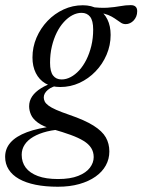

<svg xmlns="http://www.w3.org/2000/svg" viewBox="-75 -466 554 748"><path d="M415 -372Q405 -372 397.2 -376.8Q389.5 -381.5 380.8 -388Q372 -394.5 360.2 -401.2Q348.5 -408 330.5 -412.8Q312.5 -417.5 285.5 -417.5L274.5 -439.5Q315.5 -434 343.8 -436Q372 -438 393.2 -442Q414.5 -446 434.5 -446Q447 -446 453.2 -440Q459.5 -434 459.5 -422.5Q459.5 -411 455.8 -402Q452 -393 445.8 -386.2Q439.5 -379.5 431.5 -375.8Q423.5 -372 415 -372ZM165 -156.5Q183 -156.5 200.5 -165.8Q218 -175 233.8 -192.2Q249.5 -209.5 261.5 -233.5Q273.5 -257.5 280.8 -287.2Q288 -317 288 -351Q288 -385.5 276 -400.8Q264 -416 242.5 -416Q225 -416 207.2 -406.8Q189.5 -397.5 173.8 -380.2Q158 -363 146 -338.8Q134 -314.5 127 -285Q120 -255.5 120 -221.5Q120 -187 131.8 -171.8Q143.5 -156.5 165 -156.5ZM247.5 -445.5Q282 -445.5 306.2 -431Q330.5 -416.5 343.2 -390.8Q356 -365 356 -330Q356 -289.5 340.2 -252.8Q324.5 -216 297.2 -187.8Q270 -159.5 234.8 -143.2Q199.5 -127 160 -127Q125.5 -127 101.5 -141.2Q77.5 -155.5 64.5 -181.5Q51.5 -207.5 51.5 -242Q51.5 -282.5 67.2 -319.2Q83 -356 110.2 -384.5Q137.5 -413 172.8 -429.2Q208 -445.5 247.5 -445.5ZM150.5 261.5Q102 261.5 63.8 253.8Q25.5 246 -1 231Q-27.5 216 -41.2 194.2Q-55 172.5 -55 145Q-55 113 -33.8 89Q-12.5 65 30 49Q72.5 33 136.5 25.5H179V37.5Q139.5 38.5 108.2 46.2Q77 54 54.8 67Q32.5 80 21 97.8Q9.5 115.5 9.5 137Q9.5 166 25.2 187Q41 208 72.5 219.8Q104 231.5 151 231.5Q199 231.5 229.8 219.2Q260.5 207 275.2 187.5Q290 168 290 146Q290 126 280.2 110.5Q270.5 95 250.5 82.8Q230.5 70.5 200.2 59.5Q170 48.5 129.5 37Q92.5 26.5 72.8 12Q53 -2.5 45.8 -19Q38.5 -35.5 38.5 -52Q38.5 -73 50.2 -90.5Q62 -108 84.8 -122.2Q107.5 -136.5 139 -145.5L159.5 -135Q128 -130 111.8 -116.2Q95.5 -102.5 95.5 -86.5Q95.5 -78.5 99.2 -70.8Q103 -63 113.5 -55Q124 -47 143.8 -38.2Q163.5 -29.5 195.5 -18.5Q255.5 2 289.5 23.5Q323.5 45 337.2 69.2Q351 93.5 351 124Q351 153.5 337.2 178.5Q323.5 203.5 297.2 222Q271 240.5 234 251Q197 261.5 150.5 261.5Z"/></svg>

Font: Newsreader 24pt
Style: Italic
Weight: 400
Italic angle: -17°
Designer: Hugues Gentile
Foundry: Production Type
Version: Version 1.003